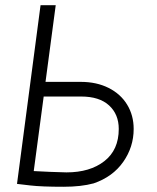

<svg xmlns="http://www.w3.org/2000/svg" viewBox="-20 -704 601 734"><path d="M491 -211Q491 -142 451 -85Q411 -28 338 -3Q290 10 223 10Q139 10 96 5L45 -1L135 -684H193L154 -391H289Q349 -391 395 -368Q441 -345 466 -304Q491 -263 491 -211ZM434 -211Q434 -267 397 -301Q360 -335 290 -335H147L109 -50L171 -47L234 -45Q324 -45 379 -88Q434 -131 434 -211Z"/></svg>

Font: Bellota Text
Style: Italic
Weight: 400
Italic angle: -7.5°
Designer: Kemie Guaida
Foundry: Kemie Guaida
Version: Version 4.001